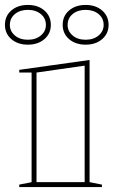

<svg xmlns="http://www.w3.org/2000/svg" viewBox="-68 -758 460 778"><path d="M10 0V-10L60 -19.8V-464H10V-475L295 -515V-20L345 -10V0ZM80 -20H275V-492L80 -464ZM279 -738Q319.9 -738 346 -715.4Q372 -692.8 372 -657Q372 -622 346 -599.5Q319.9 -577 279 -577Q237.9 -577 211.9 -599.5Q186 -622 186 -657.5Q186 -693.1 211.9 -715.5Q237.9 -738 279 -738ZM279 -597Q311 -597 331.5 -614.2Q352 -631.4 352 -656.8Q352 -684 331.5 -701Q311 -718 279 -718Q246.7 -718 226.4 -701Q206 -684 206 -656.8Q206 -631.4 226.4 -614.2Q246.7 -597 279 -597ZM45 -738Q85.9 -738 112 -715.4Q138 -692.8 138 -657Q138 -622 112 -599.5Q85.9 -577 45 -577Q3.9 -577 -22.1 -599.5Q-48 -622 -48 -657.5Q-48 -693.1 -22.1 -715.5Q3.9 -738 45 -738ZM45 -597Q77 -597 97.5 -614.2Q118 -631.4 118 -656.8Q118 -684 97.5 -701Q77 -718 45 -718Q12.7 -718 -7.6 -701Q-28 -684 -28 -656.8Q-28 -631.4 -7.6 -614.2Q12.7 -597 45 -597Z"/></svg>

Font: Kalnia Glaze Thin
Style: Regular
Weight: 100
Version: Version 1.110